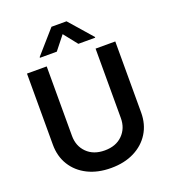

<svg xmlns="http://www.w3.org/2000/svg" viewBox="-168 -1073 1070 1206"><g transform="rotate(-20 367.0 -470.0)"><path d="M530.2 -727.3H661.9V-252.1Q661.9 -174 625 -114.7Q588.1 -55.4 521.8 -22.2Q455.6 11 366.8 11Q278.1 11 211.6 -22.2Q145.2 -55.4 108.5 -114.7Q71.7 -174 71.7 -252.1V-727.3H203.5V-263.1Q203.5 -194.6 247.7 -150.6Q291.9 -106.5 366.8 -106.5Q441.8 -106.5 486 -150.6Q530.2 -194.6 530.2 -263.1ZM294.7 -792.6H182.2V-797.6L316.8 -951H417.3L551.5 -797.6V-792.6H438.9L366.8 -883.5Z"/></g></svg>

Font: Inter Zeller Semi Bold
Style: Regular
Weight: 600
Designer: Rasmus Andersson; Joe Bland
Foundry: zeller
Version: Version 3.015;git-dec3a8cb1